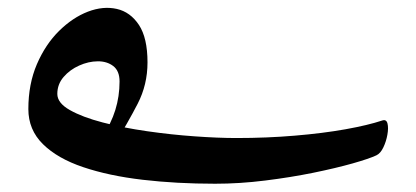

<svg xmlns="http://www.w3.org/2000/svg" viewBox="-20 -433 1032 476"><path d="M50.3 -162.6Q50.3 -224.6 71.5 -273.9Q92.8 -323.2 126.5 -356.4Q160.2 -389.6 198 -404.1Q235.8 -418.5 269.5 -410.9Q303.2 -403.3 324.5 -371.1Q345.7 -338.9 345.7 -278.3Q345.7 -223.1 321.3 -175.8Q296.9 -128.4 262.7 -73.2Q255.4 -62 245.8 -64Q236.3 -65.9 231.7 -75.7Q227.1 -85.4 234.4 -95.7Q276.4 -157.2 276.4 -231Q276.4 -257.3 260.7 -269.3Q245.1 -281.2 222.2 -281Q199.2 -280.8 176.3 -270.5Q153.3 -260.3 137.7 -242.2Q122.1 -224.1 122.1 -200.2Q122.1 -177.7 153.1 -160.2Q184.1 -142.6 234.6 -129.4Q285.2 -116.2 344.7 -107.7Q404.3 -99.1 462.6 -95Q521 -90.8 565.9 -90.8Q641.6 -90.8 710.9 -96.7Q780.3 -102.5 836.4 -112.5Q892.6 -122.6 927.7 -134.3Q938 -137.7 940.7 -126.7Q943.4 -115.7 940.4 -99.1Q937.5 -82.5 930.4 -67.6Q923.3 -52.7 913.1 -47.9Q895.5 -39.6 854 -27.8Q812.5 -16.1 756.3 -4.6Q700.2 6.8 637.2 14.6Q574.2 22.5 513.2 22.5Q417.5 22.5 333.7 12.7Q250 2.9 186.3 -18.6Q122.6 -40 86.4 -75.7Q50.3 -111.3 50.3 -162.6Z"/></svg>

Font: Awami Nastaliq
Style: Bold
Weight: 700
Designer: Peter Martin, SIL International
Foundry: SIL International
Version: Version 3.100